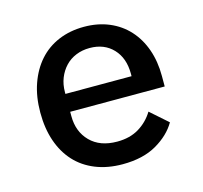

<svg xmlns="http://www.w3.org/2000/svg" viewBox="-84 -621 768 726"><g transform="rotate(-15 300.0 -258.0)"><path d="M311 12Q252 12 205 -7Q158 -26 126 -61Q94 -96 77 -145.5Q60 -195 60 -257Q60 -319 77.5 -369Q95 -419 126.5 -454.5Q158 -490 203 -509Q248 -528 303 -528Q357 -528 401 -509.5Q445 -491 476 -457Q507 -423 523.5 -376Q540 -329 540 -272V-231H170V-214Q170 -153 208 -114.5Q246 -76 313 -76Q363 -76 398.5 -97.5Q434 -119 456 -155L524 -95Q498 -50 444.5 -19Q391 12 311 12ZM303 -445Q274 -445 249.5 -435Q225 -425 207.5 -406.5Q190 -388 180 -363Q170 -338 170 -308V-301H429V-311Q429 -372 394.5 -408.5Q360 -445 303 -445Z"/></g></svg>

Font: IBM Plex Mono Medium
Style: Regular
Weight: 500
Monospace: yes
Designer: Mike Abbink, Paul van der Laan, Pieter van Rosmalen
Foundry: Bold Monday
Version: Version 2.3